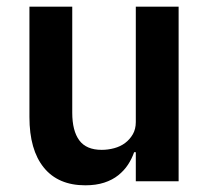

<svg xmlns="http://www.w3.org/2000/svg" viewBox="-20 -542 628 574"><path d="M386 -87H381Q374 -67 362.5 -49.5Q351 -32 333.5 -18Q316 -4 291.5 4Q267 12 235 12Q154 12 111 -41Q68 -94 68 -192V-522H196V-205Q196 -151 217 -122.5Q238 -94 284 -94Q303 -94 321.5 -99Q340 -104 354 -114.5Q368 -125 377 -140.5Q386 -156 386 -177V-522H514V0H386Z"/></svg>

Font: IBM Plex Sans KR SemiBold
Style: Regular
Weight: 600
Designer: Mike Abbink; Paul van der Laan; Pieter van Rosmalen; Wujin Sim; Chorong Kim; Dohee Lee;
Foundry: Sandoll Inc.
Version: Version 1.000